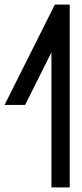

<svg xmlns="http://www.w3.org/2000/svg" viewBox="-45 -799 360 840"><path d="M76 -362 65 -340H-25L4 -398L184 -757L195 -779H260V-739V-19V21H180V-19V-570Z"/></svg>

Font: Nordica Plus
Style: NordicaClassicLight
Weight: 300
Version: Version 1.01